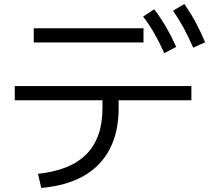

<svg xmlns="http://www.w3.org/2000/svg" viewBox="-20 -875 1040 950"><path d="M168 -15Q329 -32 408 -112.5Q487 -193 487 -339V-379H53V-449H927V-379H567V-339Q567 -222 523 -137.5Q479 -53 394 -4.5Q309 44 184 55ZM147 -665V-735H690V-665ZM793 -612Q767 -669 742.5 -711.5Q718 -754 688 -793L743 -829Q776 -786 802 -741Q828 -696 852 -643ZM936 -639Q911 -696 887.5 -739Q864 -782 836 -822L892 -855Q923 -811 947.5 -765.5Q972 -720 995 -666Z"/></svg>

Font: M PLUS 1 Thin
Style: Regular
Weight: 400
Version: Version 1.001